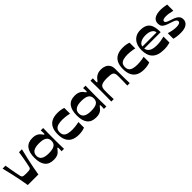

<svg xmlns="http://www.w3.org/2000/svg" viewBox="368 -1854 3215 3215"><g transform="rotate(-45 1976.0 -246.5)"><path d="M113.8 0Q102.1 -72.3 87.8 -146.1Q73.5 -219.9 54.7 -304.9Q35.9 -390 9.9 -493.4H79Q89.3 -428.4 97.9 -378.3Q106.6 -328.2 115 -285Q123.5 -241.8 133.2 -197.8Q137.2 -179.2 147.3 -169.8Q157.5 -160.5 179.4 -157.6Q201.3 -154.8 239 -154.8Q277.3 -154.8 298.8 -157.6Q320.4 -160.5 330.9 -169.8Q341.4 -179.2 344.7 -197.8Q354.4 -241.8 363.4 -285Q372.3 -328.2 380.8 -378.3Q389.3 -428.4 398.9 -493.4H468Q442.4 -390 423.4 -304.9Q404.4 -219.9 390.1 -146.1Q375.8 -72.3 364.1 0Z M722.3 10.6Q618.2 10.6 566.1 -52.3Q513.9 -115.3 513.9 -243.3Q513.9 -371.4 566.1 -437.7Q618.2 -504 722.3 -504Q769.6 -504 800 -493Q830.3 -482 849 -465.9Q867.6 -449.7 878.3 -434.1Q890.6 -417.4 896.6 -410.6Q902.6 -403.7 907.6 -403.7Q914.7 -403.7 915.7 -410.9Q916.7 -418 916.7 -434Q916.7 -444.4 915.8 -460.5Q915 -476.7 913.3 -493.4H971.1Q970.8 -464.2 970.1 -431.7Q969.4 -399.2 968.9 -366Q968.4 -332.8 968.4 -301.8Q968.4 -270.7 968.4 -243.3Q968.4 -216.7 968.4 -186.3Q968.4 -155.9 968.9 -124Q969.4 -92.1 970.1 -60.7Q970.8 -29.2 971.1 0H913.3Q915 -16.7 915.8 -33Q916.7 -49.4 916.7 -60.4Q916.7 -75.7 915.7 -82.7Q914.7 -89.7 907.6 -89.7Q902.6 -89.7 896.6 -82.8Q890.6 -76 878.3 -59.3Q867.6 -44.3 849 -27.8Q830.3 -11.3 800 -0.3Q769.6 10.6 722.3 10.6ZM739 -126.1Q832.4 -126.1 875.7 -154.2Q919 -182.2 919 -243.3Q919 -304.5 875.7 -333.2Q832.4 -361.9 739 -361.9Q648.7 -361.9 604.9 -332.2Q561 -302.5 561 -243.3Q561 -184.2 604.9 -155.1Q648.7 -126.1 739 -126.1Z M1315.7 10.6Q1235.6 10.6 1180.1 -17.5Q1124.6 -45.7 1096.3 -103Q1067.9 -160.4 1067.9 -246.7Q1067.9 -333.4 1096.4 -390.5Q1124.9 -447.7 1180.6 -475.9Q1236.3 -504 1317.4 -504Q1360.1 -504 1394.8 -498Q1429.5 -492 1459.1 -481.7V-344.6Q1445.1 -349.6 1417.8 -354.3Q1390.4 -358.9 1358.5 -362.4Q1326.7 -365.9 1297 -365.9Q1239.6 -365.9 1198.6 -355.2Q1157.6 -344.4 1136.3 -318.5Q1115 -292.5 1115 -246.7Q1115 -201.2 1136.3 -175.1Q1157.6 -149 1198.6 -138.1Q1239.6 -127.1 1297 -127.1Q1327.7 -127.1 1359.4 -130.4Q1391.1 -133.8 1418 -138.6Q1444.8 -143.4 1459.1 -147.4V-14.4Q1429.5 -2.7 1393.3 4Q1357.1 10.6 1315.7 10.6Z M1725.3 10.6Q1621.2 10.6 1569.1 -52.3Q1516.9 -115.3 1516.9 -243.3Q1516.9 -371.4 1569.1 -437.7Q1621.2 -504 1725.3 -504Q1772.6 -504 1803 -493Q1833.3 -482 1852 -465.9Q1870.6 -449.7 1881.3 -434.1Q1893.6 -417.4 1899.6 -410.6Q1905.6 -403.7 1910.6 -403.7Q1917.7 -403.7 1918.7 -410.9Q1919.7 -418 1919.7 -434Q1919.7 -444.4 1918.8 -460.5Q1918 -476.7 1916.3 -493.4H1974.1Q1973.8 -464.2 1973.1 -431.7Q1972.4 -399.2 1971.9 -366Q1971.4 -332.8 1971.4 -301.8Q1971.4 -270.7 1971.4 -243.3Q1971.4 -216.7 1971.4 -186.3Q1971.4 -155.9 1971.9 -124Q1972.4 -92.1 1973.1 -60.7Q1973.8 -29.2 1974.1 0H1916.3Q1918 -16.7 1918.8 -33Q1919.7 -49.4 1919.7 -60.4Q1919.7 -75.7 1918.7 -82.7Q1917.7 -89.7 1910.6 -89.7Q1905.6 -89.7 1899.6 -82.8Q1893.6 -76 1881.3 -59.3Q1870.6 -44.3 1852 -27.8Q1833.3 -11.3 1803 -0.3Q1772.6 10.6 1725.3 10.6ZM1742 -126.1Q1835.4 -126.1 1878.7 -154.2Q1922 -182.2 1922 -243.3Q1922 -304.5 1878.7 -333.2Q1835.4 -361.9 1742 -361.9Q1651.7 -361.9 1607.9 -332.2Q1564 -302.5 1564 -243.3Q1564 -184.2 1607.9 -155.1Q1651.7 -126.1 1742 -126.1Z M2090.9 0Q2091.5 -33.1 2092 -66.3Q2092.5 -99.4 2093 -132.1Q2093.5 -164.8 2093.5 -195.4Q2093.5 -225.9 2093.5 -253.3Q2093.5 -280.3 2093.5 -311.5Q2093.5 -342.7 2093 -375Q2092.5 -407.2 2092 -437.5Q2091.5 -467.8 2091.2 -493.4H2148.7Q2147.7 -475.4 2146.7 -458.9Q2145.7 -442.3 2145.7 -430.7Q2145.7 -411.4 2147 -402.9Q2148.3 -394.4 2154.7 -394.4Q2159.7 -394.4 2165.5 -400.6Q2171.3 -406.7 2184 -424.7Q2195.4 -440.4 2216 -458.9Q2236.7 -477.4 2269.2 -490.7Q2301.7 -504 2347 -504Q2397.6 -504 2437.5 -486.5Q2477.3 -469.1 2500.5 -432.9Q2523.7 -396.7 2523.7 -341.4Q2523.7 -294.7 2523.7 -255.3Q2523.7 -216 2524 -182.6Q2524.4 -149.2 2524.9 -118.9Q2525.4 -88.5 2526 -59.7Q2526.7 -30.9 2527.7 0H2469.6Q2470.6 -27.6 2471.3 -51.7Q2471.9 -75.8 2472.4 -97.8Q2472.9 -119.8 2473.3 -140.1Q2473.6 -160.4 2473.6 -180.4Q2473.6 -200.4 2473.6 -220.7Q2473.6 -256.3 2466.3 -278.2Q2459 -300.2 2441.3 -311Q2423.7 -321.8 2393.5 -325.8Q2363.3 -329.8 2316.6 -329.8Q2264.2 -329.8 2230.4 -323Q2196.6 -316.2 2177.9 -301.6Q2159.3 -287 2152.1 -262.2Q2145 -237.4 2145 -202.1Q2145 -183.8 2145 -162.8Q2145 -141.8 2145.5 -117.1Q2146 -92.4 2147 -63.3Q2148 -34.2 2149 0Z M2860.7 10.6Q2780.6 10.6 2725.1 -17.5Q2669.6 -45.7 2641.3 -103Q2612.9 -160.4 2612.9 -246.7Q2612.9 -333.4 2641.4 -390.5Q2669.9 -447.7 2725.6 -475.9Q2781.3 -504 2862.4 -504Q2905.1 -504 2939.8 -498Q2974.5 -492 3004.1 -481.7V-344.6Q2990.1 -349.6 2962.8 -354.3Q2935.4 -358.9 2903.5 -362.4Q2871.7 -365.9 2842 -365.9Q2784.6 -365.9 2743.6 -355.2Q2702.6 -344.4 2681.3 -318.5Q2660 -292.5 2660 -246.7Q2660 -201.2 2681.3 -175.1Q2702.6 -149 2743.6 -138.1Q2784.6 -127.1 2842 -127.1Q2872.7 -127.1 2904.4 -130.4Q2936.1 -133.8 2963 -138.6Q2989.8 -143.4 3004.1 -147.4V-14.4Q2974.5 -2.7 2938.3 4Q2902.1 10.6 2860.7 10.6Z M3331.4 10.6Q3257.8 10.6 3205.7 -7.3Q3153.7 -25.3 3120.7 -59.3Q3087.6 -93.3 3072.3 -141.6Q3056.9 -190 3056.9 -250.7Q3056.9 -331.6 3084.9 -388.1Q3112.9 -444.7 3162.9 -474.3Q3212.9 -504 3277 -504Q3360 -504 3408.4 -475.7Q3456.7 -447.4 3477.2 -388.4Q3497.7 -329.4 3497.7 -237.3H3108.4Q3112.4 -212.4 3124.9 -191.8Q3137.4 -171.2 3160.1 -156.4Q3182.8 -141.7 3216.7 -133.7Q3250.7 -125.8 3298 -125.8Q3342.7 -125.8 3383.9 -131.9Q3425.1 -138.1 3478.5 -150.8V-9Q3443.5 1.3 3410.5 6Q3377.5 10.6 3331.4 10.6ZM3444.6 -283Q3444.6 -326.9 3399.3 -354.1Q3354 -381.3 3277 -381.3Q3231 -381.3 3193.9 -368.9Q3156.7 -356.4 3135 -334.3Q3113.4 -312.2 3112.1 -283Z M3569 -9V-141Q3619.4 -125 3663.4 -117.4Q3707.5 -109.7 3744.8 -109.7Q3791.7 -109.7 3814.6 -121.3Q3837.6 -132.9 3837.6 -155.2Q3837.6 -170.1 3828.8 -181.6Q3820 -193 3797.6 -204.2Q3775.3 -215.3 3733.4 -227.9Q3670.7 -247.3 3633.5 -265.6Q3596.3 -283.9 3580.3 -309.1Q3564.3 -334.3 3564.3 -372.6Q3564.3 -438.4 3615.6 -471.2Q3667 -504 3764.4 -504Q3782.8 -504 3807 -501.5Q3831.1 -499 3856.2 -495.2Q3881.2 -491.4 3900.9 -486.7V-340.6Q3854.8 -351.6 3817.9 -357.8Q3781.1 -363.9 3749.1 -363.9Q3705.5 -363.9 3684.7 -354.1Q3663.9 -344.4 3663.9 -324.1Q3663.9 -304.5 3686 -291.4Q3708.2 -278.3 3765.1 -259.6Q3823.5 -242.3 3857.5 -222.2Q3891.5 -202 3905.8 -177.3Q3920.2 -152.7 3920.2 -120.3Q3920.2 -60 3871.6 -24.7Q3823.1 10.6 3731.1 10.6Q3679.7 10.6 3639.7 5.3Q3599.7 0 3569 -9Z"/></g></svg>

Font: Ojuju ExtraLight
Style: Regular
Weight: 200
Designer: Chisaokwu Joboson, Mirko Velimirovic
Foundry: Udi Foundry
Version: Version 1.000